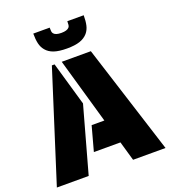

<svg xmlns="http://www.w3.org/2000/svg" viewBox="-159 -1018 1005 1134"><g transform="rotate(-20 343.5 -451.0)"><path d="M221 -688H238L317 -414L202 0H2ZM446 -122H279L321 -276H401L283 -688H466L685 0H481ZM210 -794Q194 -813 188 -839Q182 -865 182 -902H285Q285 -887 286 -878.5Q287 -870 292 -864Q304 -849 340 -849Q376 -849 389 -864Q394 -870 395 -878.5Q396 -887 396 -902H499Q499 -865 493 -839Q487 -813 471 -794Q452 -772 421 -761.5Q390 -751 340 -751Q290 -751 259 -761.5Q228 -772 210 -794Z"/></g></svg>

Font: Saira Stencil
Style: Regular
Weight: 400
Designer: Hector Gatti with collaboration of the Omnibus-Type team
Foundry: Omnibus-Type
Version: Version 1.003